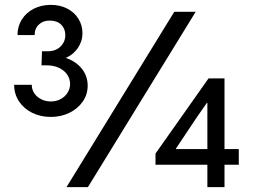

<svg xmlns="http://www.w3.org/2000/svg" viewBox="-20 -768 1040 788"><path d="M38.1 -419.9H110.4Q110.4 -400.4 121.1 -384.8Q131.8 -369.1 149.7 -360.4Q167.5 -351.6 188.5 -351.6Q210.9 -351.6 229 -361.3Q247.1 -371.1 257.3 -387.5Q267.6 -403.8 267.6 -423.8Q267.6 -444.3 255.9 -461.7Q244.1 -479 222.2 -489.5Q200.2 -500 169.9 -500H150.4L152.3 -557.6H175.8Q208.5 -557.6 228.3 -576.9Q248 -596.2 248 -624Q248 -650.4 231 -667Q213.9 -683.6 183.6 -683.6Q156.7 -683.6 139.4 -667.2Q122.1 -650.9 122.1 -624H51.8Q51.8 -659.7 69.6 -688Q87.4 -716.3 118.7 -732.2Q149.9 -748 188.5 -748Q226.6 -748 256.1 -732.7Q285.6 -717.3 302 -690.7Q318.4 -664.1 318.4 -631.8Q318.4 -598.6 299.8 -571.3Q281.2 -543.9 250 -530.3Q291 -516.6 315.4 -486.6Q339.8 -456.5 339.8 -416Q339.8 -380.4 319.6 -351.1Q299.3 -321.8 264.6 -304.9Q230 -288.1 188.5 -288.1Q146.5 -288.1 112.3 -304.9Q78.1 -321.8 58.1 -351.8Q38.1 -381.8 38.1 -419.9ZM695.3 -719.7H783.2L340.8 0H252.9ZM831.1 -91.8H618.2V-137.7L835.9 -446.3H901.4V-156.2H960V-91.8H901.4V0H831.1ZM831.1 -156.2V-345.7H829.1L790 -290L702.1 -158.2V-156.2Z"/></svg>

Font: Reddit Sans Strawberry
Style: Regular
Weight: 400
Designer: Stephen Hutchings
Foundry: Reddit
Version: Version 1.013